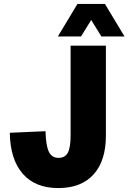

<svg xmlns="http://www.w3.org/2000/svg" viewBox="-20 -943 655 979"><path d="M277 16Q160 16 96 -57Q32 -130 30 -266L212 -274Q214 -201 229 -169.5Q244 -138 278 -138Q312 -138 326 -164.5Q340 -191 340 -252V-710H520V-252Q520 -123 457 -53.5Q394 16 277 16ZM275 -757 375 -923H515L615 -757H497L445 -841L393 -757Z"/></svg>

Font: Geist Mono UltraBlack
Style: Regular
Weight: 900
Monospace: yes
Designer: Basement.studio, Andrés Briganti, Mateo Zaragoza
Foundry: Basement.studio, Vercel, Andrés Briganti, Guido Ferreyra, Mateo Zaragoza
Version: Version 1.400; ttfautohint (v1.8.4.7-5d5b)